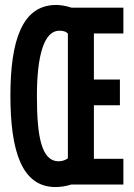

<svg xmlns="http://www.w3.org/2000/svg" viewBox="-20 -745 540 775"><path d="M204 10C223 10 245 7 267 0H478V-104H359V-320H464V-424H359V-610H478V-714H269C245 -722 221 -725 207 -725C69 -725 22 -581 22 -359C22 -135 68 10 204 10ZM217 -94C147 -94 129 -194 129 -358C129 -518 157 -621 219 -621C232 -621 246 -619 254 -609V-106C245 -99 231 -94 217 -94Z"/></svg>

Font: Noto Sans Mono ExtraCondensed SemiBold
Style: Regular
Weight: 600
Width: 2
Designer: Monotype Design Team
Foundry: Monotype Imaging Inc.
Version: Version 2.014